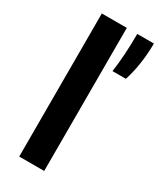

<svg xmlns="http://www.w3.org/2000/svg" viewBox="-205 -874 779 939"><g transform="rotate(30 185.0 -404.0)"><path d="M76.5 0V-808H217.5V0ZM276.5 -808H370.5Q370.5 -750.5 362 -693.5Q353.5 -636.5 338 -590H262.5Q276.5 -684 276.5 -808Z"/></g></svg>

Font: Encode Sans Expanded SemiBold
Style: Regular
Weight: 600
Width: 7
Designer: Multiple Designers
Foundry: Impallari Type
Version: Version 2.000